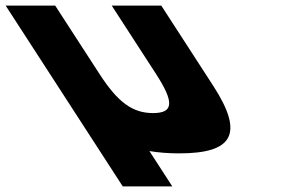

<svg xmlns="http://www.w3.org/2000/svg" viewBox="-278 -533 1003 686"><path d="M77.3 -269 -80.8 -513H-257.8L-71.9 -226L160.6 133H337.6L255.9 6.8C289.2 12.3 324.5 15 362.2 15C554.2 15 595.5 -54 484.1 -226L298.2 -513H121.2L279.3 -269C344.7 -168 342.9 -129 268.9 -129C194.9 -129 142.7 -168 77.3 -269Z"/></svg>

Font: Hussar
Style: BdOpOblSeven
Weight: 700
Foundry: Cannot Into Space Fonts
Version: Version 2.00